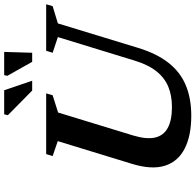

<svg xmlns="http://www.w3.org/2000/svg" viewBox="-28 -896 936 919"><g transform="rotate(-90 439.5 -436.0)"><path d="M251 -266Q232 -203 241 -162Q250 -121 286.8 -100.8Q323.5 -80.5 386.5 -80.5Q442 -80.5 484.5 -98Q527 -115.5 558.5 -155Q590 -194.5 610 -261L722 -626.5L647 -651.5L656.5 -682.5H879L870 -651.5L787.5 -626.5L670.5 -243Q643.5 -154 599.2 -97.5Q555 -41 492 -14.5Q429 12 346 12Q249.5 12 187.8 -19.8Q126 -51.5 106.2 -114.5Q86.5 -177.5 115 -271L224 -627L152.5 -651.5L162 -682.5H452.5L443.5 -651.5L361 -625.5ZM513 -749.5H466L348 -866L352.5 -883.5H467.5ZM647 -749.5H603.5L536.5 -868.5L540 -883.5H651Z"/></g></svg>

Font: Newsreader SemiBold
Style: Italic
Weight: 600
Italic angle: -17°
Designer: Hugues Gentile
Foundry: Production Type
Version: Version 1.003